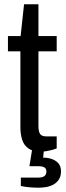

<svg xmlns="http://www.w3.org/2000/svg" viewBox="-20 -694 306 894"><path d="M171 12Q133 12 112 -3Q91 -18 83 -44Q75 -70 75 -100V-455H17V-526H76L92 -674H159V-526H244V-455H159V-107Q159 -82 166.5 -70.5Q174 -59 195 -59H244V-3Q234 1 221 4.5Q208 8 195.5 10Q183 12 171 12ZM159 180Q138 180 116.5 178Q95 176 77 172V133H158Q177 133 186.5 126Q196 119 196 105Q196 92 187.5 86Q179 80 158 80H117L132 -13H186L181 40Q203 40 221.5 46.5Q240 53 252 66.5Q264 80 264 104Q264 127 254 142Q244 157 228.5 165.5Q213 174 194.5 177Q176 180 159 180Z"/></svg>

Font: Archivo SemiCondensed
Style: Regular
Weight: 400
Width: 4
Designer: Hector Gatti
Foundry: Omnibus-Type
Version: Version 2.001